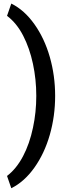

<svg xmlns="http://www.w3.org/2000/svg" viewBox="-20 -815 387 1054"><path d="M179.2 -288.6Q179.2 -378.9 160.9 -464.6Q142.6 -550.3 107.4 -618.7Q71.8 -688 18.6 -728L42 -795.4Q113.8 -759.8 168.9 -682.1Q224.1 -604.5 253.4 -502.2Q282.7 -399.9 282.7 -288.6Q282.7 -177.2 253.4 -75Q224.1 27.3 168.9 105Q113.8 182.6 42 218.3L18.6 150.9Q70.3 111.3 106.4 42.7Q142.6 -25.9 161.1 -114.3Q179.2 -198.7 179.2 -288.6Z"/></svg>

Font: Vazirmatn UI FD NL Medium
Style: Regular
Weight: 500
Designer: Saber Rastikerdar
Foundry: Saber Rastikerdar
Version: Version 33.003